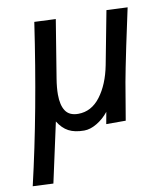

<svg xmlns="http://www.w3.org/2000/svg" viewBox="-104 -625 790 922"><g transform="rotate(-10 291.0 -164.0)"><path d="M126 -554.5 230 -550 184 -267.5Q177 -224.5 177 -191Q177 -139 195.8 -111Q214.5 -83 257.5 -83Q322 -83 365.8 -140.8Q409.5 -198.5 427.5 -290.5L477 -550L579.5 -545.5Q564.5 -478.5 540.5 -363Q516.5 -247.5 507 -194.5L476 -11H381L391.5 -69Q367 -38 334.2 -18.5Q301.5 1 272 1Q225.5 1 196 -14.8Q166.5 -30.5 145 -65.5L81.5 226L-18.5 221.5Q63.5 -128.5 126 -554.5Z"/></g></svg>

Font: JuliaMono BoldItalic
Style: Regular
Weight: 700
Italic angle: -9°
Monospace: yes
Designer: cormullion
Foundry: corm
Version: Version 0.049; ttfautohint (v1.8.4)